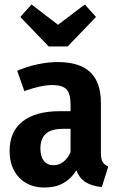

<svg xmlns="http://www.w3.org/2000/svg" viewBox="-20 -824 533 860"><path d="M465 -78 436 14Q391 9 363.5 -8Q336 -25 322 -61Q274 16 180 16Q108 16 65.5 -29Q23 -74 23 -148Q23 -234 81 -280Q139 -326 249 -326H296V-356Q296 -405 277.5 -424Q259 -443 215 -443Q164 -443 89 -416L57 -507Q101 -526 148.5 -536Q196 -546 238 -546Q337 -546 384.5 -500.5Q432 -455 432 -364V-140Q432 -112 439.5 -99Q447 -86 465 -78ZM296 -142V-247H262Q210 -247 185.5 -225Q161 -203 161 -159Q161 -123 176.5 -103.5Q192 -84 219 -84Q244 -84 263.5 -99Q283 -114 296 -142ZM410 -748 283 -616H198L71 -748L121 -804L240 -713L360 -804Z"/></svg>

Font: Fira Sans Condensed SemiBold
Style: Regular
Weight: 600
Width: 3
Designer: bBox Type GmbH & Carrois Corporate GbR & Edenspiekermann AG
Foundry: bBox Type GmbH & Carrois Corporate GbR & Edenspiekermann AG
Version: Version 4.301